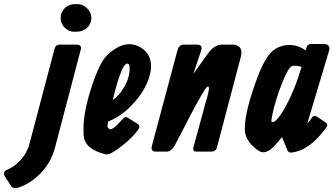

<svg xmlns="http://www.w3.org/2000/svg" viewBox="-106 -747 1643 946"><path d="M192.9 -658.2Q192.9 -679.7 205.1 -697.3Q226.1 -726.6 265.1 -726.6H278.8Q299.3 -726.6 318.4 -710.4Q344.2 -688 344.2 -658.2Q344.2 -636.7 331.1 -619.1Q309.6 -590.8 270 -590.8H257.3Q236.3 -590.8 218.3 -606Q192.9 -627 192.9 -658.2ZM-50.3 170.9 -81.5 123Q-85.9 116.2 -85.9 108.4Q-85.9 95.7 -73.7 90.8Q-49.8 81.1 -27.8 63.5Q23.4 21.5 39.6 -40L162.6 -505.9Q168.5 -527.3 188 -527.3H271Q281.7 -527.3 286.6 -523.4Q295.9 -517.1 292.5 -504.9L165.5 -21.5Q144.5 59.6 84.5 116.2Q35.6 162.1 -20 178.7Q-42.5 183.1 -50.3 170.9Z M449.7 -254.9Q478 -272.9 501 -310.1Q532.7 -361.3 532.7 -407.2Q532.7 -416 531.7 -421.9Q529.8 -433.6 520 -433.6Q517.6 -433.6 514.6 -431.6Q501.5 -421.9 488.8 -387.7Q469.7 -338.9 449.7 -254.9ZM426.8 -148.4Q423.8 -133.3 423.8 -125.5Q423.8 -115.2 437 -109.4Q437 -109.4 445.8 -112.3Q461.9 -119.1 496.1 -158.2Q500.5 -162.6 504.9 -166.5Q512.2 -173.8 522.9 -167L570.8 -137.7Q577.6 -133.8 579.6 -127.4Q582 -120.1 579.6 -116.2Q576.2 -110.4 571.3 -103.5Q546.4 -69.3 497.6 -30.3Q441.9 13.7 419.9 13.7H414.6Q319.8 -10.7 308.1 -66.4Q305.2 -80.1 305.2 -111.8Q305.2 -195.3 343.8 -314Q383.8 -439.9 424.3 -477.5Q438 -490.7 453.1 -501Q494.1 -529.3 531.7 -529.3Q551.8 -529.3 572.8 -520.5Q638.2 -490.7 638.2 -420.9Q638.2 -406.2 634.8 -389.6Q621.1 -317.9 559.1 -246.1Q497.6 -175.3 426.8 -148.4Z M846.7 -383.3 918 -482.4Q921.4 -487.3 926.8 -494.1Q955.1 -527.3 991.2 -527.3H1039.1Q1047.4 -527.3 1055.2 -525.4Q1093.3 -515.1 1080.1 -464.8L962.9 -20.5Q957.5 -0.5 936.5 0H860.8Q852.5 0 848.6 -4.4Q843.8 -9.8 847.7 -23.4L908.2 -246.1Q908.2 -246.6 913.1 -262.2Q930.2 -320.3 918.9 -320.3Q914.1 -320.3 907.2 -311.5Q906.7 -311 886.7 -278.3Q861.3 -236.3 815.4 -146.5Q758.8 -35.2 747.1 -18.6Q732.9 -0.5 716.8 0H657.2Q653.3 0 649.4 -2.4Q637.7 -9.3 641.6 -25.4L768.6 -500Q775.9 -526.4 797.9 -527.3H860.4Q870.1 -527.3 876.5 -525.4Q892.6 -520 884.8 -497.1Z M1285.2 -67.4H1285.6L1283.7 -71.8L1274.4 -60.5Q1256.8 -39.6 1244.1 -25.9Q1215.8 2.9 1193.4 2.9H1186.5Q1169.9 2 1137.7 -29.3Q1100.1 -66.4 1100.1 -111.3Q1100.1 -198.2 1160.6 -360.8Q1200.2 -468.3 1242.2 -500Q1275.4 -524.9 1320.3 -525.4Q1362.3 -525.4 1400.4 -498.5L1402.3 -506.8Q1405.3 -518.6 1408.7 -522.5Q1416 -530.3 1425.8 -530.3H1488.3Q1522.9 -530.3 1515.6 -498L1408.2 -139.2Q1421.9 -152.8 1429.7 -166Q1439.5 -181.6 1454.1 -172.9L1497.1 -144.5Q1511.2 -133.8 1503.9 -122.1Q1490.7 -103 1476.1 -85.9Q1402.8 -1.5 1328.1 4.9Q1316.9 5.9 1310.5 -5.9ZM1379.9 -417Q1377.9 -417.5 1376 -418.5Q1357.9 -423.8 1345.7 -423.3Q1334.5 -423.3 1328.1 -418.9Q1311 -405.8 1283.7 -336.9Q1248.5 -248.5 1234.4 -174.8Q1231.4 -158.2 1231 -152.8Q1231 -145.5 1236.8 -145.5Q1240.2 -145.5 1243.2 -146.5Q1261.2 -154.8 1291 -204.1Q1342.8 -293.5 1375 -402.3Z"/></svg>

Font: Allan
Style: Bold
Weight: 500
Italic angle: -14.3°
Version: Version 1.002